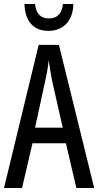

<svg xmlns="http://www.w3.org/2000/svg" viewBox="-20 -938 490 958"><path d="M346 -918H294C289 -869 264 -846 224 -846C183 -846 159 -870 155 -918H102C105 -829 149 -784 222 -784C296 -784 345 -835 346 -918ZM361 0H450L274 -714H173L0 0H90L142 -223H309ZM240 -535 293 -301H155L206 -536C214 -571 220 -607 223 -638C227 -607 233 -572 240 -535Z"/></svg>

Font: Noto Sans Gujarati ExtraCondensed
Style: Regular
Weight: 400
Width: 2
Designer: Jelle Bosma - Monotype Design Team, Universal Thirst
Foundry: Monotype Imaging Inc.
Version: Version 2.106